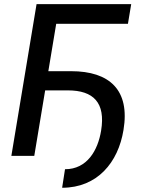

<svg xmlns="http://www.w3.org/2000/svg" viewBox="-20 -747 683 920"><path d="M608.7 -727.3H155.2L34.4 0H144.2L196.4 -313.9H305.4C427.9 -313.9 486.5 -255 464.5 -121.1C449.2 -27 397.7 63.9 291.5 63.9L277.7 152.7C446.7 152.7 546.5 30.9 571.7 -123.9C603.7 -315.7 505 -405.9 320.7 -405.9H211.6L249.3 -632.8H593Z"/></svg>

Font: Margiela Sans Medium
Style: Italic
Weight: 500
Italic angle: -9.39999°
Designer: Stefan Endress, Andreas Faust
Version: Version 1.100;FEAKit 1.0